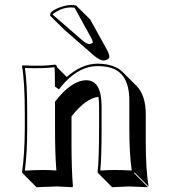

<svg xmlns="http://www.w3.org/2000/svg" viewBox="-20 -696 696 775"><path d="M568.4 -123.5Q568.4 -12.7 579.6 56.6L522.9 0L521 2.9L577.6 59.6Q576.2 59.6 499.5 56.6Q499.5 56.6 432.6 59.6L376 2.9L374 0Q379.9 -54.2 379.9 -180.2V-269Q379.9 -289.6 377.4 -305.2Q324.2 -298.3 268.6 -225.6V-123.5Q268.6 -11.7 274.4 56.6L271.5 59.6Q270 59.6 209.5 56.6Q209.5 56.6 127.4 59.6L70.8 2.9L68.8 0Q79.6 -70.3 80.1 -180.2V-234.9Q80.1 -367.7 68.8 -429.2L70.8 -432.1Q156.2 -428.2 201.2 -435.1Q205.1 -434.6 207 -433.1Q209 -429.7 210 -424.8L249.5 -385.3Q310.1 -438.5 373 -439Q441.9 -438.5 475.6 -404.8L532.2 -348.1Q568.4 -310.5 568.4 -234.4ZM287.1 -673.8 343.8 -617.7 412.6 -493.7Q420.9 -478 421.4 -467.3Q421.4 -456.1 402.3 -452.1Q399.4 -451.7 397.5 -451.7Q381.3 -452.6 359.4 -471.7L238.8 -576.7L182.1 -632.8L184.1 -644Q198.7 -660.6 237.3 -671.4Q253.9 -675.8 267.1 -675.8Q278.3 -675.8 287.1 -673.8ZM280.8 -665Q273.9 -666 267.1 -666Q230 -666 195.8 -641.1Q193.8 -639.6 193.4 -639.2L192.9 -636.7L309.6 -535.6Q329.1 -518.6 340.8 -518.1Q349.1 -518.6 355 -524.4Q354 -532.2 347.2 -544.9ZM502 -180.2V-291Q502 -404.8 419.9 -424.3Q398.9 -429.2 373 -429.2Q303.2 -429.2 240.7 -362.3Q231.4 -352.5 224.1 -342.8L217.8 -335.4L201.7 -346.7V-352.1Q201.7 -412.6 200.2 -423.3L199.7 -424.8Q158.2 -418.9 80.6 -421.4Q90.3 -356.9 89.8 -234.9V-180.2Q89.8 -74.2 80.1 -7.3Q124.5 -9.8 152.8 -9.8Q179.7 -9.8 207.5 -7.8Q202.1 -74.2 202.1 -180.2V-285.2L204.1 -288.1Q268.6 -371.1 328.1 -372.1Q383.8 -372.1 389.2 -287.6Q389.6 -278.3 390.1 -269V-180.2Q390.1 -58.1 384.8 -7.8Q416 -9.8 442.9 -9.8Q471.2 -9.8 511.7 -7.8Q502 -74.7 502 -180.2Z"/></svg>

Font: Linux Biolinum Shadow O
Style: Bold
Weight: 700
Designer: Philipp H. Poll
Foundry: Philipp H. Poll
Version: Version 0.9.2